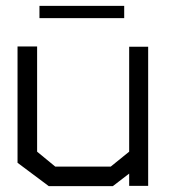

<svg xmlns="http://www.w3.org/2000/svg" viewBox="-20 -637 577 657"><path d="M422 -1V-43L366 0H147L40 -80V-478H107V-118L169 -67H359L422 -118V-477H487V-1ZM115 -617H405V-575H115Z"/></svg>

Font: Turret Road Medium
Style: Regular
Weight: 500
Designer: Noponies
Foundry: Noponies
Version: Version 1.001; ttfautohint (v1.8)